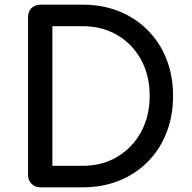

<svg xmlns="http://www.w3.org/2000/svg" viewBox="-20 -801 823 821"><path d="M152 0Q130 0 115 -15Q100 -30 100 -52V-729Q100 -752 115 -766.5Q130 -781 152 -781H333Q419 -781 489.5 -752.5Q560 -724 612 -671.5Q664 -619 692 -548Q720 -477 720 -391Q720 -305 692 -233.5Q664 -162 612 -109.5Q560 -57 489.5 -28.5Q419 0 333 0ZM204 -92H333Q417 -92 481.5 -130.5Q546 -169 583 -236.5Q620 -304 620 -391Q620 -479 583 -546Q546 -613 481.5 -651Q417 -689 333 -689H204Z"/></svg>

Font: Comfortaa
Style: Bold
Weight: 700
Designer: Johan Aakerlund
Foundry: Johan Aakerlund
Version: Version 3.104; ttfautohint (v1.8.1.43-b0c9)